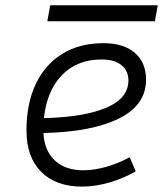

<svg xmlns="http://www.w3.org/2000/svg" viewBox="-20 -689 626 719"><path d="M292 -51.3Q332 -51.3 377.7 -64.2Q423.3 -77.1 465.8 -100.1L488.3 -47.4Q441.9 -20.5 388.9 -5.4Q335.9 9.8 287.6 9.8Q189 9.8 134 -45.7Q79.1 -101.1 79.1 -199.7Q79.1 -301.3 114 -374.5Q148.9 -447.8 213.6 -487.5Q278.3 -527.3 367.7 -527.3Q442.9 -527.3 484.9 -491.2Q526.9 -455.1 526.9 -390.6Q526.9 -295.4 425.3 -245.1Q323.7 -194.8 142.6 -190.9Q146 -125 185.3 -88.1Q224.6 -51.3 292 -51.3ZM144.5 -246.6Q296.4 -250.5 378.7 -285.9Q460.9 -321.3 460.9 -387.7Q460.9 -424.3 434.6 -445.3Q408.2 -466.3 360.4 -466.3Q269 -466.3 212.2 -408Q155.3 -349.6 144.5 -246.6ZM157.2 -609.4 168 -669.4H570.8L560.1 -609.4Z"/></svg>

Font: Cascadia Code PL Light
Style: Italic
Weight: 300
Italic angle: -10°
Monospace: yes
Designer: Aaron Bell
Foundry: Saja Typeworks
Version: Version 2404.023; ttfautohint (v1.8.4)